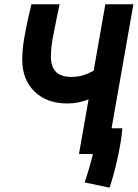

<svg xmlns="http://www.w3.org/2000/svg" viewBox="-20 -713 638 889"><path d="M487.3 155.8 372.1 131.8Q396.5 58.1 410.2 0H345.7L390.1 -252.9Q367.7 -244.1 343 -239Q318.4 -233.9 291.5 -233.9Q196.8 -233.9 139.9 -289.1Q83 -344.2 83 -437Q83 -482.4 92 -534.9Q101.1 -587.4 111.8 -634.8L125.5 -693.4H255.9L242.2 -627.9Q231.9 -579.1 223.9 -534.9Q215.8 -490.7 215.8 -449.7Q215.8 -404.8 238.5 -380.9Q261.2 -356.9 311.5 -356.9Q338.9 -356.9 362.3 -363.8Q385.7 -370.6 413.6 -385.3L467.8 -693.4H597.7L496.6 -119.1H546.4Q544.9 -92.3 538.8 -55.4Q532.7 -18.6 523.9 21.2Q515.1 61 505.4 96.4Q495.6 131.8 487.3 155.8Z"/></svg>

Font: Cascadia Mono
Style: Bold Italic
Weight: 700
Italic angle: -10°
Monospace: yes
Designer: Aaron Bell
Foundry: Saja Typeworks
Version: Version 2404.023; ttfautohint (v1.8.4)